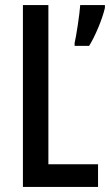

<svg xmlns="http://www.w3.org/2000/svg" viewBox="-20 -734 432 754"><path d="M70 0H365V-89H170V-714H70ZM392 -703V-714H295C293 -680 279 -589 273 -565V-554H330C353 -590 382 -659 392 -703Z"/></svg>

Font: Noto Sans Arabic ExtCond Med
Style: Regular
Weight: 500
Width: 2
Designer: Monotype Design Team, Nadine Chahine, Nizar Qandah and Khaled Hosny
Foundry: Monotype Imaging Inc.
Version: Version 2.012